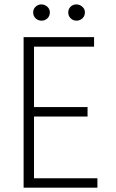

<svg xmlns="http://www.w3.org/2000/svg" viewBox="-20 -873 540 893"><path d="M134.3 -815.4Q134.3 -831.5 145.8 -842Q157.2 -852.5 171.9 -852.5Q188 -852.5 200 -841.8Q211.9 -831.1 211.9 -815.4Q211.9 -798.8 200.7 -787.8Q189.5 -776.9 172.9 -776.9Q157.2 -776.9 145.8 -787.6Q134.3 -798.3 134.3 -815.4ZM297.4 -815.4Q297.4 -831.5 308.6 -842Q319.8 -852.5 334.5 -852.5Q350.6 -852.5 362.8 -841.8Q375 -831.1 375 -815.4Q375 -798.8 363.5 -787.8Q352.1 -776.9 335.4 -776.9Q320.3 -776.9 308.8 -787.6Q297.4 -798.3 297.4 -815.4ZM89.8 -700.2H417.5V-655.8H138.2V-375H387.2V-331.1H138.2V-43.9H433.1V0H89.8Z"/></svg>

Font: Selawik Light
Style: Regular
Weight: 300
Designer: Aaron Bell
Foundry: Microsoft Corporation
Version: Version 1.01